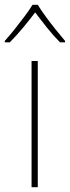

<svg xmlns="http://www.w3.org/2000/svg" viewBox="-42 -783 292 803"><path d="M116 0H90V-528H116ZM116 -763Q128 -743 148 -715.5Q168 -688 190 -660.5Q212 -633 230 -612V-606H209Q181 -634 153.5 -668.5Q126 -703 105 -731Q84 -703 55.5 -668.5Q27 -634 -1 -606H-22V-612Q-3 -633 19 -660.5Q41 -688 61.5 -715.5Q82 -743 94 -763Z"/></svg>

Font: Noto Sans Bengali Thin
Style: Regular
Weight: 100
Designer: Jelle Bosma - Monotype Design Team
Foundry: Monotype Imaging Inc.
Version: Version 2.003; ttfautohint (v1.8.4.7-5d5b)